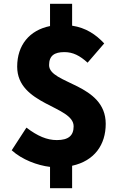

<svg xmlns="http://www.w3.org/2000/svg" viewBox="-20 -872 649 1017"><path d="M532 -642C488 -689 435 -725 362 -736V-852H245V-734C136 -712 71 -633 71 -519C71 -315 370 -312 370 -203C370 -154 343 -130 281 -130C229 -130 179 -151 120 -196L42 -76C97 -26 178 4 245 12V125H362V6C481 -20 540 -106 540 -216C540 -431 240 -426 240 -527C240 -577 268 -596 321 -596C367 -596 403 -577 444 -540Z"/></svg>

Font: Noto Sans Korean Black
Style: Bold
Weight: 900
Designer: Ryoko NISHIZUKA (kana & ideographs); Paul D. Hunt (Latin, Greek & Cyrillic); Wenlong ZHANG (bopomofo); Sandoll Communica
Foundry: Adobe Systems Incorporated
Version: Version 1.000;PS 1;hotconv 1.0.78;makeotf.lib2.5.61930